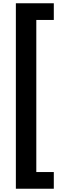

<svg xmlns="http://www.w3.org/2000/svg" viewBox="-20 -886 389 1174"><path d="M309 268H77V-866H309V-764H202V166H309Z"/></svg>

Font: Noto Sans Telugu UI SemiCondensed
Style: Bold
Weight: 700
Width: 4
Designer: Jelle Bosma - Monotype Design Team
Foundry: Monotype Imaging Inc.
Version: Version 2.005; ttfautohint (v1.8.4.7-5d5b)